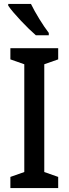

<svg xmlns="http://www.w3.org/2000/svg" viewBox="-20 -960 351 980"><path d="M138 -940H22V-931C49 -891 122 -815 163 -780H229V-792C201 -828 159 -896 138 -940ZM277 0V-57L206 -82V-632L277 -657V-714H33V-657L104 -632V-82L33 -57V0Z"/></svg>

Font: Noto Sans Tamil Condensed Medium
Style: Regular
Weight: 500
Width: 3
Designer: Jelle Bosma - Monotype Design Team
Foundry: Monotype Imaging Inc.
Version: Version 2.004